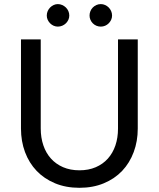

<svg xmlns="http://www.w3.org/2000/svg" viewBox="-20 -909 776 938"><path d="M368 -77Q412.5 -77 447.5 -92Q482.5 -107 506.8 -134Q531 -161 543.8 -198.5Q556.5 -236 556.5 -281V-716.5H653V-281Q653 -219 633.2 -166Q613.5 -113 576.8 -74.2Q540 -35.5 487 -13.5Q434 8.5 368 8.5Q302 8.5 249 -13.5Q196 -35.5 159 -74.2Q122 -113 102.2 -166Q82.5 -219 82.5 -281V-716.5H179V-281.5Q179 -236.5 191.8 -199Q204.5 -161.5 228.8 -134.5Q253 -107.5 288.2 -92.2Q323.5 -77 368 -77ZM318.5 -833Q318.5 -822 314 -812.2Q309.5 -802.5 301.8 -795Q294 -787.5 283.8 -783.2Q273.5 -779 262.5 -779Q252 -779 242.2 -783.2Q232.5 -787.5 225 -795Q217.5 -802.5 213 -812.2Q208.5 -822 208.5 -833Q208.5 -844.5 213 -854.8Q217.5 -865 225 -872.5Q232.5 -880 242.2 -884.5Q252 -889 262.5 -889Q273.5 -889 283.8 -884.5Q294 -880 301.8 -872.5Q309.5 -865 314 -854.8Q318.5 -844.5 318.5 -833ZM527.5 -833Q527.5 -822 523 -812.2Q518.5 -802.5 511 -795Q503.5 -787.5 493.5 -783.2Q483.5 -779 472.5 -779Q461 -779 451 -783.2Q441 -787.5 433.5 -795Q426 -802.5 421.8 -812.2Q417.5 -822 417.5 -833Q417.5 -844.5 421.8 -854.8Q426 -865 433.5 -872.5Q441 -880 451 -884.5Q461 -889 472.5 -889Q483.5 -889 493.5 -884.5Q503.5 -880 511 -872.5Q518.5 -865 523 -854.8Q527.5 -844.5 527.5 -833Z"/></svg>

Font: Lato 2
Style: Regular
Weight: 400
Designer: Lukasz Dziedzic with Adam Twardoch and Botio Nikoltchev
Foundry: tyPoland Lukasz Dziedzic
Version: Version 2.015; 2015-08-06; http://www.latofonts.com/